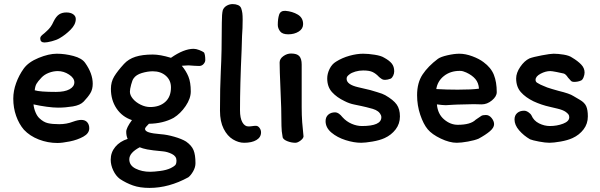

<svg xmlns="http://www.w3.org/2000/svg" viewBox="-20 -695 2939 940"><path d="M351 -602Q351 -575 325.5 -549.5Q300 -524 272 -508Q257 -499 233.5 -493Q210 -487 198 -487Q177 -487 177 -507Q177 -513 181 -518Q185 -523 198 -533Q202 -537 210.5 -544.5Q219 -552 227 -562.5Q235 -573 243 -591Q255 -615 269.5 -624.5Q284 -634 305 -634Q326 -634 338.5 -625Q351 -616 351 -602ZM96 -359Q119 -391 169 -411.5Q219 -432 258 -432Q298 -432 339.5 -421Q381 -410 397 -387Q434 -335 434 -285Q434 -258 422.5 -239Q411 -220 390 -198Q373 -180 336.5 -174Q300 -168 264 -168Q241 -168 208 -172.5Q175 -177 144 -184Q146 -164 154 -145Q162 -126 173 -116Q193 -97 214.5 -92Q236 -87 270 -87Q306 -87 337 -99Q362 -108 378 -108Q397 -108 407 -96.5Q417 -85 417 -67Q417 -42 388 -26Q359 -10 321.5 -2.5Q284 5 261 5Q214 5 170 -12Q126 -29 97 -60Q73 -88 59 -127.5Q45 -167 45 -212Q45 -250 59 -288.5Q73 -327 96 -359ZM183 -315Q165 -296 158.5 -284.5Q152 -273 150 -253Q175 -245 254 -245Q297 -245 320.5 -258Q344 -271 344 -292Q344 -313 318 -330Q292 -347 263 -347Q241 -347 219 -338.5Q197 -330 183 -315Z M937 104Q937 124 925.5 144Q914 164 902 173Q807 225 712 225Q665 225 631 213Q597 201 567 181Q547 166 534.5 139.5Q522 113 522 87Q522 51 544.5 24Q567 -3 605 -15Q598 -30 598 -50Q598 -69 626 -107Q578 -123 550.5 -164Q523 -205 523 -260Q523 -294 539 -320.5Q555 -347 587 -382Q609 -406 643 -417Q677 -428 728 -428Q764 -428 817 -412Q880 -456 928 -456Q940 -456 955.5 -450Q971 -444 979 -438Q985 -427 985 -401Q985 -391 976.5 -381.5Q968 -372 955 -372L931 -373Q913 -375 903 -375Q892 -375 870 -373Q891 -348 902.5 -320Q914 -292 914 -247Q914 -213 889 -176Q864 -139 830 -118Q778 -90 709 -89Q701 -81 695.5 -74.5Q690 -68 690 -64Q690 -53 709 -47Q728 -41 767 -38Q797 -36 833.5 -25.5Q870 -15 891 -2Q918 17 927.5 40Q937 63 937 104ZM817 -267Q817 -302 792 -324Q767 -346 728 -346Q703 -346 674.5 -337.5Q646 -329 634 -311Q628 -303 622 -280.5Q616 -258 616 -246Q616 -229 630.5 -211.5Q645 -194 668.5 -182.5Q692 -171 715 -171Q761 -171 789 -196Q817 -221 817 -267ZM664 26Q613 53 613 85Q613 115 644 130.5Q675 146 715 146Q733 146 764 142Q795 138 816 128Q830 121 837 114.5Q844 108 844 91Q844 70 822 59Q800 48 778 46Q723 41 700.5 36.5Q678 32 664 26Z M1196 -76Q1206 -76 1215 -77.5Q1224 -79 1233 -79Q1243 -79 1250.5 -69Q1258 -59 1258 -47Q1258 -23 1235.5 -9.5Q1213 4 1175 4Q1148 4 1120.5 -12.5Q1093 -29 1075 -64.5Q1057 -100 1057 -153Q1057 -267 1061 -346Q1066 -440 1066 -583Q1066 -628 1071 -646Q1077 -660 1090.5 -667.5Q1104 -675 1119 -675Q1134 -675 1145.5 -670Q1157 -665 1161 -654Q1165 -642 1166.5 -630.5Q1168 -619 1168 -598Q1168 -557 1165 -519Q1163 -473 1163 -452Q1155 -276 1155 -155Q1155 -117 1166.5 -96.5Q1178 -76 1196 -76Z M1464 -577Q1464 -554 1442.5 -540.5Q1421 -527 1391 -527Q1362 -527 1351 -542Q1340 -557 1340 -573Q1340 -603 1346.5 -623Q1353 -643 1377 -642Q1412 -639 1438 -623.5Q1464 -608 1464 -577ZM1457 -199V-170Q1457 -131 1459.5 -96.5Q1462 -62 1466 -27Q1465 -17 1451 -6.5Q1437 4 1426 4Q1407 4 1387.5 -3.5Q1368 -11 1364 -22Q1358 -54 1358 -79Q1358 -161 1353 -263Q1349 -353 1349 -389Q1349 -407 1367 -420Q1385 -433 1405 -433Q1434 -433 1445.5 -420Q1457 -407 1457 -379Z M1938 -125Q1938 -89 1917 -61.5Q1896 -34 1863 -19Q1839 -8 1803.5 -2Q1768 4 1748 4Q1713 4 1672 -9Q1631 -22 1602.5 -46Q1574 -70 1574 -102Q1574 -122 1587 -133.5Q1600 -145 1621 -145Q1638 -145 1657 -121Q1676 -100 1701.5 -89Q1727 -78 1752 -78Q1847 -78 1847 -121Q1847 -130 1841 -138.5Q1835 -147 1830 -150Q1821 -157 1805 -162Q1789 -167 1773 -170.5Q1757 -174 1749 -176Q1741 -178 1715.5 -183Q1690 -188 1667 -200Q1629 -218 1605.5 -244Q1582 -270 1582 -311Q1582 -334 1593.5 -357.5Q1605 -381 1625 -393Q1655 -412 1691 -422Q1727 -432 1758 -432Q1783 -432 1814.5 -427Q1846 -422 1860 -413Q1886 -399 1898 -384Q1910 -369 1910 -346Q1910 -335 1905 -324.5Q1900 -314 1893 -310Q1877 -304 1865 -304Q1856 -304 1850 -307.5Q1844 -311 1839.5 -315Q1835 -319 1834 -320Q1821 -334 1805 -342Q1789 -350 1758 -350Q1738 -350 1719.5 -344.5Q1701 -339 1691 -331Q1683 -325 1680 -320.5Q1677 -316 1677 -309Q1677 -281 1733.5 -268Q1790 -255 1793 -254Q1799 -252 1826.5 -244Q1854 -236 1866 -229Q1906 -206 1922 -183.5Q1938 -161 1938 -125Z M2124 -407Q2138 -417 2171 -424.5Q2204 -432 2229 -432Q2259 -432 2292.5 -419.5Q2326 -407 2347 -391Q2384 -364 2398 -328.5Q2412 -293 2412 -244Q2412 -223 2388.5 -203.5Q2365 -184 2338 -184L2300 -185Q2271 -185 2217 -183L2196 -182Q2174 -180 2163 -180Q2147 -180 2119 -184Q2123 -137 2154 -110.5Q2185 -84 2221 -84Q2284 -84 2309 -109Q2330 -124 2337 -128Q2344 -132 2359 -132Q2375 -132 2387 -117Q2399 -102 2399 -87Q2399 -70 2378.5 -52.5Q2358 -35 2323 -16Q2304 -8 2271 -2Q2238 4 2216 4Q2181 4 2138 -16.5Q2095 -37 2074 -62Q2053 -87 2037.5 -133Q2022 -179 2022 -229Q2022 -290 2049 -330.5Q2076 -371 2124 -407ZM2325 -261Q2323 -290 2307 -308.5Q2291 -327 2263 -340Q2254 -344 2247 -346Q2240 -348 2231 -348Q2185 -348 2153.5 -323Q2122 -298 2116 -259Q2166 -256 2221 -256Q2292 -256 2325 -261Z M2858 -125Q2858 -89 2837 -61.5Q2816 -34 2783 -19Q2759 -8 2724.5 -2Q2690 4 2670 4Q2650 4 2618.5 -2Q2587 -8 2575 -13Q2544 -31 2521.5 -57Q2499 -83 2499 -110Q2499 -130 2512 -141.5Q2525 -153 2546 -153Q2556 -153 2567 -145.5Q2578 -138 2582 -130Q2593 -104 2619 -91Q2645 -78 2672 -78Q2707 -78 2737 -89.5Q2767 -101 2767 -121Q2767 -130 2762.5 -135.5Q2758 -141 2750 -147Q2736 -157 2708 -163.5Q2680 -170 2672 -172Q2631 -181 2592 -199Q2553 -218 2530 -244Q2507 -270 2507 -311Q2507 -338 2527 -367.5Q2547 -397 2572 -409Q2590 -416 2632.5 -424Q2675 -432 2690 -432Q2713 -432 2740 -427.5Q2767 -423 2781 -413Q2808 -397 2825 -379.5Q2842 -362 2842 -340Q2842 -329 2837 -316.5Q2832 -304 2825 -301Q2810 -294 2790 -294Q2781 -294 2775.5 -299Q2770 -304 2761 -315Q2750 -332 2740 -335Q2728 -338 2705 -342.5Q2682 -347 2674 -347Q2651 -347 2626.5 -334Q2602 -321 2602 -304Q2602 -295 2609.5 -290Q2617 -285 2625.5 -281Q2634 -277 2637 -276Q2658 -266 2683.5 -259Q2709 -252 2715 -250Q2769 -237 2787 -225Q2795 -220 2818.5 -206.5Q2842 -193 2850 -175Q2858 -157 2858 -125Z"/></svg>

Font: Itim
Style: Regular
Weight: 400
Designer: Suppakit Chalermlarp
Version: Version 1.002g